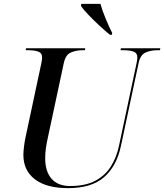

<svg xmlns="http://www.w3.org/2000/svg" viewBox="-20 -964 850 994"><path d="M332 10Q221 10 161 -35.5Q101 -81 101 -163Q101 -179 104.5 -207Q108 -235 112 -252L193 -632Q195 -640 196.5 -650.5Q198 -661 198 -666Q198 -690 178 -697Q158 -704 126 -704H113L115 -714H421L420 -704H407Q374 -704 346.5 -692Q319 -680 310 -636L227 -248Q221 -221 217.5 -196Q214 -171 214 -145Q214 -76 247 -38.5Q280 -1 343 -1Q422 -1 473 -28Q524 -55 553.5 -101.5Q583 -148 596 -209L687 -637Q689 -644 690 -652.5Q691 -661 691 -666Q691 -690 671 -697Q651 -704 619 -704H604L606 -714H810L808 -704H794Q761 -704 733.5 -692Q706 -680 697 -635L606 -208Q584 -104 519 -47Q454 10 332 10ZM549 -784Q525 -803 494.5 -831.5Q464 -860 437.5 -887.5Q411 -915 399 -934L401 -944H500Q509 -911 527 -867.5Q545 -824 561 -793L559 -784Z"/></svg>

Font: Noto Serif Display Medium
Style: Italic
Weight: 500
Italic angle: -12°
Designer: Monotype Design Team
Foundry: Monotype Imaging Inc.
Version: Version 2.009